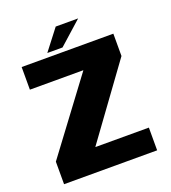

<svg xmlns="http://www.w3.org/2000/svg" viewBox="-132 -816 812 913"><g transform="rotate(-20 274.0 -359.0)"><path d="M35.5 0H506.5V-115H236.5V-116.5L500.5 -479.5V-592.5H36.5V-478H306.5V-477L35.5 -114ZM174 -613.5H251L368 -718H254.5Z"/></g></svg>

Font: Anybody Thin
Style: Bold
Weight: 700
Version: Version 1.113;gftools[0.9.25]